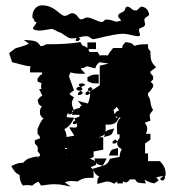

<svg xmlns="http://www.w3.org/2000/svg" viewBox="-20 -697 660 716"><path d="M103 -591C103 -597 115 -606 116 -614C116 -616 111 -615 110 -616C107 -620 108 -623 105 -627C104 -629 101 -629 101 -631V-637C101 -658 115 -676 134 -677H138C184 -677 202 -640 220 -638H222C233 -638 240 -648 250 -648C251 -648 253 -647 254 -647C268 -644 271 -628 281 -625C289 -623 297 -633 307 -632C324 -630 347 -615 360 -615C368 -615 367 -624 377 -624C394 -624 401 -619 417 -615C400 -613 418 -617 432 -620C428 -628 418 -632 421 -640C424 -649 435 -649 443 -656C448 -661 446 -672 455 -672C468 -672 471 -658 485 -658C497 -658 499 -672 508 -672H511C527 -668 533 -657 536 -645C537 -636 522 -635 519 -626C516 -617 524 -610 520 -602C514 -592 498 -595 498 -586C498 -580 502 -572 502 -567C502 -564 500 -562 495 -562C482 -562 459 -571 438 -571H434C392 -568 341 -552 329 -551C320 -550 315 -562 303 -562C282 -562 269 -554 251 -554H244C228 -556 212 -576 200 -577L176 -589C158 -588 143 -583 127 -583C118 -583 103 -586 103 -591ZM235 -560 247 -569ZM374 -233V-205C378 -211 379 -211 406 -218L402 -208C396 -192 394 -193 367 -186L372 -197C362 -190 356 -187 348 -185H365V-139L329 -132V-112C319 -107 318 -106 315 -105C320 -104 325 -101 335 -97L332 -106H378L363 -79C343 -84 342 -84 338 -91V-82C322 -75 322 -75 318 -74C321 -72 323 -69 324 -67C366 -81 380 -77 390 -105L426 -112C426 -123 429 -131 434 -141C426 -144 417 -152 417 -162C417 -166 418 -174 426 -182V-196H417V-202C417 -208 416 -214 416 -220V-226C416 -234 417 -246 430 -258L424 -259C416 -241 408 -232 382 -232C379 -232 377 -233 374 -233ZM306 -518V-539H338V-514H311V-507L315 -503H344L352 -490C357 -491 363 -491 367 -491C371 -491 376 -491 382 -490C387 -500 392 -506 402 -518H436C436 -527 436 -526 448 -540C468 -537 472 -537 481 -526C497 -531 507 -532 525 -532H532V-527C532 -515 532 -516 541 -506V-504C541 -469 546 -463 562 -446L541 -430C541 -421 541 -425 551 -413V-401L542 -392L551 -383V-373C545 -365 541 -357 532 -350V-340C545 -325 537 -307 551 -287C538 -271 538 -269 538 -265C538 -262 540 -257 541 -247L521 -240V-237C526 -231 529 -225 529 -219C529 -213 527 -204 524 -198H541V-176L521 -162V-125H532V-96H576C593 -79 598 -66 598 -43L595 -42V-33C594 -30 592 -24 586 -24H584L576 -29L589 -41L563 -36L572 -24L555 -13C539 -16 532 -20 519 -27L524 -13C494 -15 492 -14 484 -28H464C460 -21 455 -17 449 -17C446 -17 442 -18 438 -21V-13H417V-21L406 -12C400 -15 391 -20 381 -20C373 -20 369 -18 343 -11V-19C343 -31 345 -32 350 -38C336 -46 333 -52 328 -62C329 -57 329 -49 329 -40V-34H322C297 -34 291 -33 268 -20C262 -21 255 -22 246 -22C240 -22 232 -21 222 -17L244 -1L220 -6C207 -9 193 -10 183 -10C169 -10 156 -8 133 -5L124 -19C116 -17 110 -13 100 -5C87 -6 86 -7 82 -7C77 -7 70 -6 65 -5C57 -18 53 -26 53 -44C36 -53 32 -60 22 -78C45 -88 49 -90 66 -90C78 -102 80 -105 105 -111L121 -114L117 -109L129 -116C129 -125 130 -121 120 -133C121 -138 121 -141 121 -145C121 -151 116 -155 110 -162V-174L129 -181C129 -189 128 -189 120 -198V-216C128 -232 129 -243 143 -256C135 -258 134 -262 129 -272V-273C129 -286 128 -289 136 -300C123 -307 124 -309 120 -324C129 -335 129 -336 138 -340L126 -365H135C134 -369 133 -372 133 -375C133 -379 133 -382 136 -386L120 -393V-404C128 -414 129 -417 138 -421L134 -430V-427H92V-432C92 -439 91 -444 95 -449C70 -452 48 -460 25 -465L14 -499L38 -517C55 -522 72 -526 88 -534L69 -548L88 -547C114 -545 121 -541 131 -525C141 -525 140 -526 153 -532H155C211 -532 240 -534 280 -540C291 -517 286 -534 306 -518ZM230 -120C229 -121 229 -122 228 -122V-120ZM420 -145V-117H386C395 -139 391 -138 420 -145ZM230 -143 229 -145 226 -146 221 -143C224 -141 225 -141 225 -141C230 -142 228 -142 230 -143ZM400 -162V-169L410 -177L419 -169L410 -162ZM257 -256C275 -261 276 -260 277 -269H248L251 -276L244 -271H235V-277C231 -274 231 -269 228 -262C232 -259 231 -259 257 -258C245 -235 240 -227 220 -215C225 -206 228 -198 228 -189V-186L257 -191L238 -222H248C251 -222 255 -221 256 -221C268 -221 270 -226 266 -238L261 -234L252 -235V-242L261 -248ZM270 -343 272 -351 281 -359 290 -350 280 -343ZM341 -419H348V-386H341C321 -386 323 -387 306 -395V-409C323 -417 321 -419 341 -419ZM299 -380 281 -372C277 -375 274 -377 274 -380C274 -384 279 -386 285 -386C290 -386 291 -386 299 -380ZM287 -365C287 -362 285 -359 276 -359C268 -359 265 -363 265 -366C265 -369 268 -373 277 -373C285 -373 287 -368 287 -365ZM263 -544V-552L270 -560L280 -552L272 -544ZM412 -258 421 -260 411 -263ZM424 -285C421 -290 419 -294 415 -299C412 -293 409 -291 403 -287L408 -270C411 -277 412 -282 424 -285ZM335 -442 304 -450C295 -445 294 -443 282 -443C282 -437 284 -439 298 -422H285C267 -422 257 -423 243 -427L237 -413L256 -360C247 -354 240 -350 240 -347C240 -344 246 -340 256 -334C252 -327 248 -320 248 -313C248 -304 252 -294 256 -286C261 -292 272 -293 278 -295V-300L285 -302C284 -303 283 -306 280 -309L270 -321L308 -311C313 -324 316 -335 316 -349L308 -343H299V-351L308 -358L316 -351V-358L308 -359V-366L318 -373L326 -365L317 -359C333 -364 338 -371 352 -379V-452L385 -460L351 -465C339 -455 339 -452 335 -442ZM247 -283 252 -279C253 -283 254 -284 255 -285Z"/></svg>

Font: GNUTypewriter
Style: Standard
Weight: 400
Version: Version 001.000